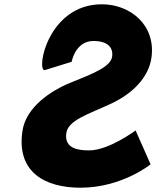

<svg xmlns="http://www.w3.org/2000/svg" viewBox="-20 -860 754 895"><path d="M455 -840C203.8 -840 148 -533 188.1 -533L314 -572C314 -572 330.9 -669 415.9 -669C479.9 -669 509.4 -640 502.5 -595C495.5 -549 412.5 -516 312.3 -476C214.4 -437 101.4 -359 84.9 -251C54.8 -54 194.2 15 355.2 15C548.2 15 681.9 -94 681.9 -94L612.1 -252C612.1 -252 487.8 -159 395.8 -159C354.8 -159 277.4 -163 289.2 -240C298.4 -300 390.5 -327 496 -376C602.5 -425 672.3 -502 685.5 -588C709 -742 588 -840 455 -840Z"/></svg>

Font: Sztylet
Style: BdObl
Weight: 700
Foundry: Cannot Into Space Fonts, PlusOne Fonts
Version: Version 0.12